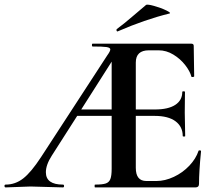

<svg xmlns="http://www.w3.org/2000/svg" viewBox="-31 -815 939 835"><path d="M454.6 -338.9V-546.9L322.3 -338.9ZM559.6 -85Q559.6 -27.8 605.5 -27.8H649.4Q686.5 -27.8 725.1 -45.9Q763.7 -64 792.5 -94.5Q821.3 -125 832.5 -159.2Q832.5 -161.1 837.9 -161.1Q843.3 -161.1 843.3 -157.2Q834.5 -69.3 834.5 -15.1Q834.5 0 819.3 0H382.3Q380.4 0 380.4 -6.1Q380.4 -12.2 382.3 -12.2Q414.6 -12.2 429 -17.1Q443.4 -22 449 -36.4Q454.6 -50.8 454.6 -81.1V-311H304.7L194.3 -138.2Q168.5 -98.1 168.5 -65.9Q168.5 -12.2 242.7 -12.2Q247.6 -12.2 247.6 -6.1Q247.6 0 242.7 0L101.6 -3.9L-6.3 0Q-11.2 0 -11.5 -6.1Q-11.7 -12.2 -6.3 -12.2Q35.6 -12.2 70.1 -39.1Q104.5 -65.9 147.5 -131.8L435.5 -574.2Q448.7 -592.3 448.7 -600.1Q448.7 -607.9 432.1 -610.4Q415.5 -612.8 371.6 -612.8Q368.7 -612.8 368.7 -618.9Q368.7 -625 371.6 -625H801.3Q811 -625 811.5 -616.2L813.5 -482.9Q813.5 -481 807.9 -480Q802.2 -479 801.3 -481.9Q795.4 -504.9 774.4 -532Q753.4 -559.1 722.9 -577.6Q692.4 -596.2 658.7 -596.2H616.7Q559.6 -596.2 559.6 -543V-338.9H642.6Q700.7 -338.9 731.2 -358.9Q761.7 -378.9 761.7 -415Q761.7 -418 767.6 -418Q773.4 -418 773.4 -415L772.5 -325.2Q772.5 -293 773.4 -276.9L774.4 -223.1Q774.4 -221.2 769 -221.2Q763.7 -221.2 763.7 -223.1Q763.7 -264.2 732.2 -287.6Q700.7 -311 641.6 -311H559.6ZM480.5 -678.2Q476.6 -678.2 475.6 -682.6Q474.6 -687 477.5 -689Q506.3 -710 547.4 -745.4Q588.4 -780.8 603.5 -793Q608.4 -797.9 638.9 -789.3Q669.4 -780.8 692.9 -769.3Q716.3 -757.8 704.6 -755.9Q599.6 -730 482.4 -679.2Z"/></svg>

Font: Cormorant-Bold
Style: Bold
Weight: 700
Designer: Christian Thalmann (Catharsis Fonts)
Version: Version 3.000